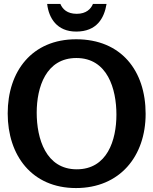

<svg xmlns="http://www.w3.org/2000/svg" viewBox="-20 -942 777 973"><path d="M520 -922H451C441 -897 417 -872 369 -872C320 -872 297 -896 286 -922H219C227 -851 268 -782 366 -782C470 -782 508 -849 520 -922ZM365 11C587 11 718 -150 718 -365C718 -584 594 -743 366 -743C142 -743 19 -581 19 -367C19 -155 141 11 365 11ZM369 -84C212 -84 166 -240 166 -371C166 -500 213 -648 367 -648C525 -648 570 -491 570 -361C570 -231 523 -84 369 -84Z"/></svg>

Font: Rosario
Style: Bold
Weight: 700
Designer: Hector Gatti
Foundry: Omnibus Type
Version: Version 1.100